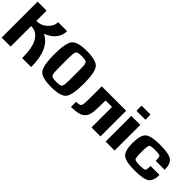

<svg xmlns="http://www.w3.org/2000/svg" viewBox="207 -2090 3305 3305"><g transform="rotate(45 1859.5 -437.5)"><path d="M718.8 0H500Q500 -261.7 424.8 -380.9Q349.6 -500 218.8 -500V0H0V-875H218.8V-625Q334 -625 417 -702.1Q500 -779.3 500 -875H718.8Q718.8 -773.4 656.2 -691.4Q593.8 -609.4 468.8 -562.5Q718.8 -437.5 718.8 0Z M1343.8 -437.5Q1343.8 -609.4 1338.9 -664.1Q1334 -718.8 1307.6 -734.4Q1281.2 -750 1203.1 -750Q1125 -750 1098.6 -734.4Q1072.3 -718.8 1067.4 -664.1Q1062.5 -609.4 1062.5 -437.5Q1062.5 -265.6 1067.4 -210.9Q1072.3 -156.2 1098.6 -140.6Q1125 -125 1203.1 -125Q1281.2 -125 1307.6 -140.6Q1334 -156.2 1338.9 -210.9Q1343.8 -265.6 1343.8 -437.5ZM1562.5 -437.5Q1562.5 -164.1 1498 -82Q1433.6 0 1203.1 0Q972.7 0 908.2 -82Q843.8 -164.1 843.8 -437.5Q843.8 -710.9 908.2 -793Q972.7 -875 1203.1 -875Q1433.6 -875 1498 -793Q1562.5 -710.9 1562.5 -437.5Z M2031.2 -500Q2031.2 -281.2 2016.6 -187.5Q2002 -93.8 1930.7 -46.9Q1859.4 0 1687.5 0V-125Q1757.8 -125 1781.2 -140.6Q1804.7 -156.2 1808.6 -222.7Q1812.5 -289.1 1812.5 -500V-625H2406.2V0H2187.5V-500Z M2750 -875V-750H2531.2V-875ZM2750 0H2531.2V-625H2750Z M2875 -312.5Q2875 -500 2943.4 -562.5Q3011.7 -625 3234.4 -625Q3457 -625 3525.4 -570.3Q3593.8 -515.6 3593.8 -375H3375Q3375 -468.8 3357.4 -484.4Q3339.8 -500 3234.4 -500Q3128.9 -500 3111.3 -476.6Q3093.8 -453.1 3093.8 -312.5Q3093.8 -171.9 3111.3 -148.4Q3128.9 -125 3234.4 -125Q3339.8 -125 3357.4 -140.6Q3375 -156.2 3375 -250H3593.8Q3593.8 -109.4 3525.4 -54.7Q3457 0 3234.4 0Q3011.7 0 2943.4 -62.5Q2875 -125 2875 -312.5Z"/></g></svg>

Font: CraftyPE
Style: Regular
Weight: 400
Designer: Erek Butcher
Foundry: Haunted Coop
Version: Version 0.018;April 4, 2024;FontCreator 15.0.0.2962 64-bit